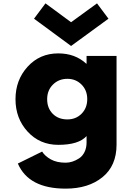

<svg xmlns="http://www.w3.org/2000/svg" viewBox="-20 -845 783 1140"><path d="M86 126 230 55Q247 82 282 101.5Q317 121 370 121Q390 121 410 114.5Q430 108 450 95Q470 82 482 57.5Q494 33 494 1V-37Q447 15 326 15Q216 15 144 -63.5Q72 -142 72 -256Q72 -370 144 -449Q216 -528 326 -528Q426 -528 492 -467H494V-513H672V14Q672 139 588.5 207Q505 275 370 275Q150 275 86 126ZM260 -256Q260 -203 293 -169.5Q326 -136 380 -136Q431 -136 464.5 -170Q498 -204 498 -256.5Q498 -309 464 -343Q430 -377 380 -377Q329 -377 294.5 -343Q260 -309 260 -256ZM624 -734 402 -572 182 -734 250 -825 402 -713 556 -825Z"/></svg>

Font: Hussar
Style: BoldWeb
Weight: 700
Foundry: Cannot Into Space Fonts
Version: Version 2.00